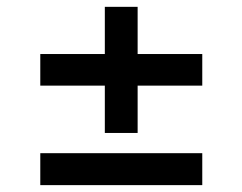

<svg xmlns="http://www.w3.org/2000/svg" viewBox="-20 -571 706 559"><path d="M97.3 -32H568.9V-125H97.3ZM97.3 -321.7H285.2V-183.9H380.7V-321.7H568.9V-413.7H380.7V-551.1H285.2V-413.7H97.3Z"/></svg>

Font: Magic Ui Pro Medium
Style: Regular
Weight: 500
Designer: Stefan Endress, Andreas Faust
Version: Version 1.000;FEAKit 1.0